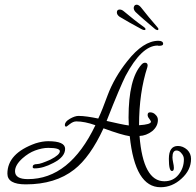

<svg xmlns="http://www.w3.org/2000/svg" viewBox="-20 -733 821 805"><path d="M639 -607Q633 -608 628 -613Q601 -636 584 -650.5Q567 -665 548 -683Q539 -693 541 -703Q544 -715 556 -713Q564 -711 572 -701Q587 -682 604.5 -660.5Q622 -639 639 -620Q645 -614 644 -610Q643 -606 639 -607ZM585 -607Q580 -607 573 -611Q542 -628 523 -638.5Q504 -649 481 -663Q470 -671 470 -681Q470 -693 482 -693Q491 -693 500 -685Q519 -669 540.5 -652Q562 -635 583 -620Q590 -615 590 -611Q590 -607 585 -607ZM653 52Q546 52 524 -162Q490 -167 414 -195Q358 -74 291 -22Q212 40 88 40Q11 40 11 -5Q11 -90 129 -132Q158 -141 182 -141Q253 -141 253 -109Q253 -75 204 -50Q161 -27 125 -27Q117 -27 117 -33Q117 -45 135 -45Q143 -45 157.5 -50Q172 -55 192 -64Q231 -84 231 -99Q231 -113 182 -113Q157 -113 127 -102Q100 -92 74 -69Q43 -41 43 -15Q43 18 97 18Q272 18 380 -208Q335 -224 300 -224Q287 -224 273 -213Q266 -207 262 -204.5Q258 -202 258 -202Q252 -202 252 -209Q252 -223 273 -235Q294 -247 309 -247Q326 -247 347 -244Q368 -241 392 -236Q401 -255 410.5 -279Q420 -303 431 -333Q459 -408 514 -477Q581 -562 644 -562Q664 -562 664 -549Q664 -541 648 -541H644Q643 -542 641 -542Q574 -542 506 -414Q496 -394 476 -347Q456 -300 427 -226Q458 -219 481 -214Q504 -209 520 -207Q520 -216 519.5 -224.5Q519 -233 519 -240Q519 -402 573 -462Q580 -470 588 -470Q599 -470 599 -458Q599 -457 598.5 -455.5Q598 -454 598 -452Q563 -345 563 -208Q613 -211 613 -223Q613 -225 606 -235Q599 -243 599 -251Q599 -262 609 -262Q623 -262 632 -252Q642 -243 642 -230Q642 -203 618 -183Q593 -164 565 -163Q580 27 669 27Q706 27 728 0Q751 -28 751 -65Q751 -79 741 -90Q732 -102 720 -102Q703 -102 703 -73Q703 -66 706 -51Q709 -38 709 -29Q709 -16 701 -16Q688 -16 688 -67Q688 -121 726 -121Q747 -121 765 -105Q781 -89 781 -67Q781 -20 741 16Q702 52 653 52Z"/></svg>

Font: Ole
Style: Regular
Weight: 400
Designer: Robert E. Leuschke
Foundry: Robert E. Leuschke
Version: Version 1.010; ttfautohint (v1.8.3)